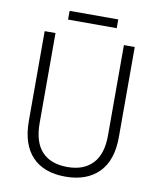

<svg xmlns="http://www.w3.org/2000/svg" viewBox="-92 -912 826 995"><g transform="rotate(10 321.0 -415.0)"><path d="M558 -240Q558 -117 495 -53.5Q432 10 320 10Q206 10 145 -54.5Q84 -119 84 -242V-714H141V-242Q141 -140 187.5 -90.5Q234 -41 322 -41Q407 -41 454 -90.5Q501 -140 501 -238V-714H558ZM449 -840V-794H193V-840Z"/></g></svg>

Font: Noto Sans Georgian SemiCondensed Light
Style: Regular
Weight: 300
Width: 4
Designer: Monotype Design Team, Akaki Razmadze
Foundry: Google LLC
Version: Version 2.005; ttfautohint (v1.8.4.7-5d5b)